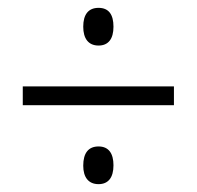

<svg xmlns="http://www.w3.org/2000/svg" viewBox="-20 -680 501 489"><path d="M231 -564C256 -564 269 -581 269 -612C269 -643 257 -660 231 -660C205 -660 192 -643 192 -612C192 -582 205 -564 231 -564ZM38 -412H423V-460H38ZM231 -211C256 -211 269 -228 269 -259C269 -289 257 -307 231 -307C205 -307 192 -290 192 -258C192 -229 205 -211 231 -211Z"/></svg>

Font: Noto Sans Kannada UI Condensed Light
Style: Regular
Weight: 300
Width: 3
Designer: Jelle Bosma - Monotype Design Team
Foundry: Monotype Imaging Inc.
Version: Version 2.005